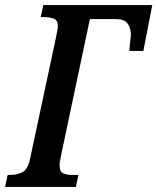

<svg xmlns="http://www.w3.org/2000/svg" viewBox="-38 -734 618 754"><path d="M-18 0 -8 -47H3Q28 -47 49.5 -57.5Q71 -68 80 -110L180 -578Q183 -593 186 -608.5Q189 -624 189 -632Q189 -655 172.5 -661Q156 -667 132 -667H122L132 -714H560L525 -534H470Q471 -552 473.5 -571.5Q476 -591 476 -597Q476 -624 463 -641.5Q450 -659 419 -659H315L202 -125Q199 -109 197.5 -101.5Q196 -94 196 -85Q196 -60 210 -53.5Q224 -47 245 -47H270L260 0Z"/></svg>

Font: Noto Serif ExtraCondensed SemiBold
Style: Italic
Weight: 600
Width: 2
Italic angle: -12°
Designer: Monotype Design Team
Foundry: Monotype Imaging Inc.
Version: Version 2.013